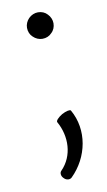

<svg xmlns="http://www.w3.org/2000/svg" viewBox="-73 -512 374 671"><g transform="rotate(-10 114.0 -177.0)"><path d="M158 -427C158 -439 153 -451 144 -460C136 -469 124 -474 111 -474C99 -474 87 -469 78 -460C69 -451 64 -439 64 -427C64 -414 69 -402 78 -394C87 -385 99 -380 111 -380C124 -380 136 -385 144 -394C153 -402 158 -414 158 -427ZM127 115C189 54 208 -41 165 -116C162 -120 148 -117 133 -109C118 -100 108 -89 111 -84C142 -29 140 40 96 85C89 91 90 104 99 112C107 121 120 122 127 115Z"/></g></svg>

Font: Nupuram ExtraLight
Style: Regular
Weight: 200
Designer: Santhosh Thottingal (santhosh.thottingal@gmail.com)
Foundry: SMC
Version: Version 1.000